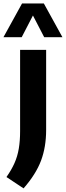

<svg xmlns="http://www.w3.org/2000/svg" viewBox="-58 -828 373 1084"><path d="M75 235.5 -21.5 171.5Q7 131 24 92.5Q41 54 48.2 10.5Q55.5 -33 55.5 -87.5V-546.5H202.5V-94.5Q202.5 1.5 173.8 78.5Q145 155.5 75 235.5ZM-38.5 -618 66.5 -808.5H189.5L294.5 -618H191.5L128 -740.5L64.5 -618Z"/></svg>

Font: Encode Sans Semi Condensed
Style: Bold
Weight: 700
Width: 4
Designer: Multiple Designers
Foundry: Impallari Type
Version: Version 3.000; ttfautohint (v1.8.3) -l 8 -r 50 -G 200 -x 14 